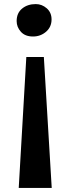

<svg xmlns="http://www.w3.org/2000/svg" viewBox="-20 -768 337 941"><path d="M71.8 153.2 109 -488.6H194.9L233.5 153.2ZM155.4 -748Q185.2 -748 209 -727.4Q232.7 -706.7 232.7 -672.8Q232.7 -635.8 205.7 -612.4Q178.6 -589.1 141.8 -589.1Q103 -589.1 82.3 -612.3Q61.6 -635.4 61.6 -664.6Q61.6 -704.1 88.4 -726Q115.1 -748 155.4 -748Z"/></svg>

Font: Merriweather Light
Style: Regular
Weight: 300
Designer: Eben Sorkin
Foundry: Eben Sorkin
Version: Version 2.100